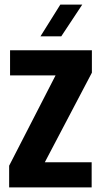

<svg xmlns="http://www.w3.org/2000/svg" viewBox="-20 -820 442 840"><path d="M20 0V-95L223 -490H24V-600H382V-502L176 -110H381V0ZM157 -661 244 -800H340L248 -661Z"/></svg>

Font: Big Shoulders Display Black
Style: Regular
Weight: 900
Designer: Patric King
Foundry: XO Type Co
Version: Version 1.000; ttfautohint (v1.8.2)